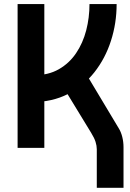

<svg xmlns="http://www.w3.org/2000/svg" viewBox="-20 -713 626 926"><path d="M134.8 -220.7 143.6 -350.1Q212.9 -350.1 263.4 -378.9Q314 -407.7 346.9 -456.5Q379.9 -505.4 395.8 -566.7Q411.6 -627.9 411.6 -693.4H542.5Q542.5 -601.1 515.1 -516.1Q487.8 -431.2 435.3 -364.5Q382.8 -297.9 307.1 -259.3Q231.4 -220.7 134.8 -220.7ZM64.9 0V-693.4H193.8V0ZM446.8 192.9V6.8Q446.8 -9.8 440.9 -28.6Q435.1 -47.4 419.4 -72.8L262.7 -329.6L381.8 -379.4L552.7 -94.2Q563.5 -77.1 569.6 -53Q575.7 -28.8 575.7 -2.9V192.9Z"/></svg>

Font: Cascadia Code PL
Style: Regular
Weight: 400
Monospace: yes
Designer: Aaron Bell
Foundry: Saja Typeworks
Version: Version 2102.003